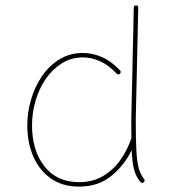

<svg xmlns="http://www.w3.org/2000/svg" viewBox="-20 -693 644 714"><path d="M289.1 -496.1Q323.7 -496.1 359.1 -480.7Q394.5 -465.3 426.3 -431.2Q432.1 -425.3 425.8 -418.9Q419.9 -413.1 413.6 -419.4Q383.8 -451.2 352.1 -465.3Q320.3 -479.5 289.1 -479.5Q245.1 -479.5 210 -457.5Q174.8 -435.5 149.9 -399.2Q125 -362.8 112.1 -317.9Q99.1 -272.9 99.1 -227.1Q99.1 -133.8 145 -74.7Q190.9 -15.6 274.4 -15.6Q325.2 -15.6 363.5 -38.6Q401.9 -61.5 428 -98.6Q454.1 -135.7 467.8 -177.2L468.8 -178.7Q468.3 -194.3 468.3 -211.9Q468.3 -229.5 468.3 -249.5L477.5 -664.6Q477.5 -672.9 485.8 -672.9Q494.1 -672.9 494.1 -664.6L484.9 -249.5Q484.9 -176.8 487.1 -134Q489.3 -91.3 495.8 -67.6Q502.4 -43.9 515.6 -27.3Q521 -21 514.2 -15.1Q507.8 -9.8 502 -16.6Q485.4 -36.6 478.5 -62.7Q471.7 -88.9 469.7 -134.8Q443.8 -80.1 395 -39.6Q346.2 1 274.4 1Q212.9 1 169.9 -28.8Q127 -58.6 104.2 -110.4Q81.5 -162.1 81.5 -227.1Q81.5 -274.4 95.2 -322Q108.9 -369.6 135.5 -408.9Q162.1 -448.2 200.7 -472.2Q239.3 -496.1 289.1 -496.1Z"/></svg>

Font: Mikhak-DS2-FD Thin
Style: Regular
Weight: 100
Designer: Amin Abedi
Version: Version 3.2